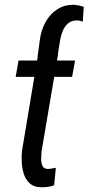

<svg xmlns="http://www.w3.org/2000/svg" viewBox="-20 -785 375 814"><path d="M223.6 -544.4H139.2L148.9 -615.2Q152.3 -643.6 163.3 -670.7Q174.3 -697.8 192.4 -719Q210.4 -740.2 235.4 -752.7Q260.3 -765.1 292 -764.6Q303.2 -764.2 313.7 -762Q324.2 -759.8 335 -756.3L331.1 -693.4Q326.2 -694.8 320.8 -696.5Q315.4 -698.2 310.1 -698.2Q285.6 -699.7 270.3 -687.3Q254.9 -674.8 246.6 -655.3Q238.3 -635.7 234.9 -615.2ZM298.3 -528.3 285.6 -459H46.4L58.6 -528.3ZM142.1 -557.6H226.6L156.2 -143.6Q155.3 -132.3 154.5 -114.7Q153.8 -97.2 159.4 -83.3Q165 -69.3 182.1 -68.8Q190.9 -68.8 199.7 -70.6Q208.5 -72.3 216.8 -73.7L209.5 0.5Q196.3 5.4 182.1 7.3Q168 9.3 153.8 8.8Q124 8.3 106.7 -7.1Q89.4 -22.5 81.5 -46.1Q73.7 -69.8 72.3 -96.2Q70.8 -122.6 73.2 -145Z"/></svg>

Font: Roboto Condensed
Style: Italic
Weight: 400
Italic angle: -12°
Designer: Christian Robertson
Foundry: Google
Version: Version 3.0